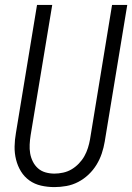

<svg xmlns="http://www.w3.org/2000/svg" viewBox="-20 -755 540 783"><path d="M202 8Q174 8 147.5 2Q121 -4 100 -19Q79 -34 65.5 -56Q52 -78 45.5 -104Q39 -130 39.5 -157.5Q40 -185 45 -213L131 -735H193L105 -204Q102 -185 101 -166Q100 -147 103 -129.5Q106 -112 114 -96Q122 -80 135 -68.5Q148 -57 165.5 -52Q183 -47 202 -47Q219 -47 237.5 -51Q256 -55 272 -64.5Q288 -74 301.5 -88Q315 -102 324 -118Q333 -134 338.5 -151.5Q344 -169 347 -186L437 -735H499L407 -177Q403 -153 395 -129Q387 -105 373.5 -83Q360 -61 341 -43Q322 -25 299 -13Q276 -1 251 3.5Q226 8 202 8Z"/></svg>

Font: Iosevka SS18 Light
Style: Italic
Weight: 300
Italic angle: -9°
Monospace: yes
Designer: Belleve Invis
Foundry: Belleve Invis
Version: Version 25.1.1; ttfautohint (v1.8.4)